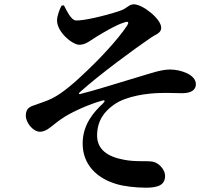

<svg xmlns="http://www.w3.org/2000/svg" viewBox="-20 -810 1040 892"><path d="M333 -715C364 -713 460 -734 535 -759C573 -771 577 -790 602 -790C643 -790 729 -722 729 -681C729 -656 703 -650 684 -637C606 -584 446 -467 349 -380C345 -375 347 -372 352 -373C418 -389 540 -428 608 -448C680 -469 726 -487 771 -487C818 -487 890 -464 890 -419C890 -394 871 -377 826 -377C801 -377 765 -379 726 -378C668 -377 565 -365 507 -322C467 -293 431 -252 431 -179C432 -115 480 -82 555 -68C609 -57 659 -64 689 -59C716 -55 747 -23 747 7C747 49 715 62 658 62C609 62 553 55 521 45C429 18 364 -46 364 -143C364 -232 416 -290 459 -330C470 -341 468 -347 453 -342C395 -326 324 -294 283 -269C220 -230 203 -198 165 -198C134 -198 100 -240 100 -272C100 -296 108 -310 133 -319C156 -328 198 -340 224 -354C270 -377 327 -426 384 -481C431 -525 526 -623 569 -689C582 -708 576 -713 555 -705C519 -694 460 -659 426 -638C397 -620 378 -602 348 -602C317 -602 244 -661 245 -716C245 -734 256 -766 266 -784L277 -785C292 -756 312 -715 333 -715Z"/></svg>

Font: Noto Serif JP
Style: Bold
Weight: 700
Designer: Ryoko NISHIZUKA 西塚涼子 (kana & ideographs); Frank Grießhammer (Latin, Greek & Cyrillic); Wenlong ZHANG 张文龙 (bopomofo); San
Foundry: Adobe
Version: Version 2.001;hotconv 1.1.0;makeotfexe 2.6.0